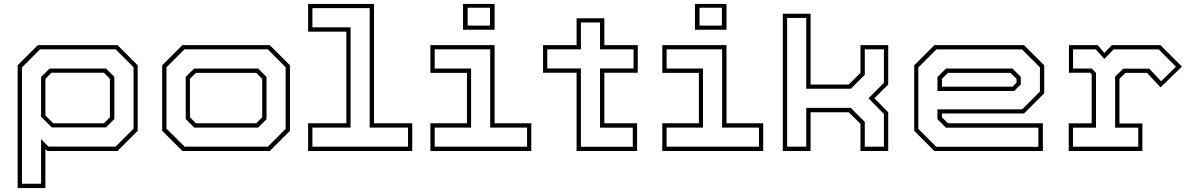

<svg xmlns="http://www.w3.org/2000/svg" viewBox="-20 -770 6072 979"><path d="M70 189V-437L173 -540H579L682 -437V-103L579 0H221L211.5 -10V189ZM92 167H189.5V-60.5L227 -22.5H569.5L661 -114V-427L569.5 -518.5H184L92 -426ZM244 -120.5 189.5 -175V-377.5L233 -420.5H520.5L563 -378.5V-163L520.5 -120.5ZM251.5 -141.5H510L540.5 -172V-368L510 -399H242L211.5 -368V-181.5Z M910 0 807 -103V-437L910 -540H1355.5L1458.5 -437V-103L1355.5 0ZM921.5 -22H1345.5L1436.5 -113V-427L1345.5 -518.5H920.5L829 -427V-114ZM970.5 -119.5 927 -163V-378L970 -420.5H1296L1339 -378V-162L1296 -119.5ZM979 -141.5H1286.5L1317 -172V-368L1286.5 -398.5H979L948.5 -368V-172Z M1551 0V-141.5H1746V-608.5H1551V-750H1887V-141.5H2082V0ZM1573 -22H2060.5V-119.5H1865V-728.5H1573V-630.5H1767.5V-119.5H1573Z M2341 -618.5V-750H2502V-618.5ZM2364.5 -639.5H2478.5V-730.5H2364.5ZM2174.5 0V-141.5H2361V-398.5H2174.5V-540H2502V-141.5H2689V0ZM2196.5 -22H2667.5V-119.5H2479.5V-518.5H2196.5V-420.5H2382V-119.5H2196.5Z M2920 0V-399H2749V-540H2920V-677H3061.5V-540H3232V-399H3061.5V-141.5H3228.5V0ZM2942 -21.5H3206.5V-119H3039.5V-421H3210.5V-518.5H3039.5V-655.5H2942V-518.5H2770.5V-421H2942Z M3523.5 -618.5V-750H3684.5V-618.5ZM3547 -639.5H3661V-730.5H3547ZM3357 0V-141.5H3543.5V-398.5H3357V-540H3684.5V-141.5H3871.5V0ZM3379 -22H3850V-119.5H3662V-518.5H3379V-420.5H3564.5V-119.5H3379Z M3971.5 0V-700H4113V-339H4308L4367.5 -398.5V-540H4509V-339L4438.5 -269L4509 -197.5V0H4367.5V-138.5L4308 -197.5H4113V0ZM3993.5 -22H4091V-220H4318L4389.5 -148.5V-22H4487V-189L4408.5 -269L4487 -347.5V-518.5H4389.5V-388.5L4318.5 -317.5H4091V-678.5H3993.5Z M5201.5 -540 5304.5 -437V-294.5L5201.5 -191.5H4783V-172L4813.5 -141.5H5297.5V0H4744.5L4641.5 -103V-437L4744.5 -540ZM5191 -518H4754.5L4662.5 -426V-113L4754 -21.5H5274.5V-119H4803L4760 -162V-212.5H5192L5282.5 -303V-427ZM5142.5 -420.5 5185 -378V-340L5151.5 -306H4760V-377L4803.5 -420.5ZM5132.5 -398.5H4813.5L4783 -368V-328H5142.5L5163.5 -349V-368Z M5429.5 0V-141H5546.5V-391.5L5539 -399H5430.5V-540H5577L5611 -500L5649.5 -540H5897L6006.5 -430.5L5897.5 -324.5L5828.5 -398.5H5718.5L5688 -368V-140.5H5805V0ZM5451 -22H5784V-119H5666V-379L5707.5 -420H5840L5900.5 -355.5L5976 -430L5888.5 -518H5658L5611 -469.5L5567.5 -518H5451.5V-420.5H5547L5568.5 -398V-119H5451Z"/></svg>

Font: Tourney Expanded ExtraLight
Style: Regular
Weight: 200
Width: 7
Designer: Tyler Finck
Foundry: Etcetera Type Co
Version: Version 1.010; ttfautohint (v1.8.3)